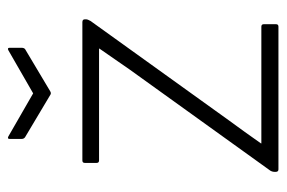

<svg xmlns="http://www.w3.org/2000/svg" viewBox="-136 -568 705 472"><g transform="rotate(-90 216.0 -332.5)"><path d="M35 0Q29 0 29 -7V-9Q29 -15 32 -20L280 -365Q293 -384 306 -402.5Q319 -421 332 -440V-441H57Q51 -441 51 -447V-476Q51 -482 57 -482H397Q404 -482 404 -476V-473Q404 -469 400 -462L155 -121Q141 -102 127 -82.5Q113 -63 99 -43V-42Q120 -42 140 -42Q160 -42 181 -42H386Q392 -42 392 -36V-6Q392 0 386 0ZM218 -561 114 -623Q110 -626 110 -631V-661Q110 -667 116 -664L222 -603L328 -664Q334 -667 334 -661V-631Q334 -626 331 -623L227 -561Q222 -558 218 -561Z"/></g></svg>

Font: Sofia Sans Semi Condensed Light
Style: Regular
Weight: 300
Designer: Botio Nikoltchev, Ani Petrova
Foundry: lettersoup
Version: Version 4.100; ttfautohint (v1.8.4.7-5d5b)